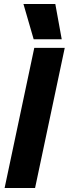

<svg xmlns="http://www.w3.org/2000/svg" viewBox="-20 -938 343 958"><path d="M97 -918H256L288 -742H148ZM151 -699H303L155 0H3Z"/></svg>

Font: Prompt Semibold
Style: Italic
Weight: 600
Italic angle: -12°
Designer: Katatrad Team
Foundry: CadsonDemak
Version: Version 1.000